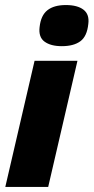

<svg xmlns="http://www.w3.org/2000/svg" viewBox="-20 -741 371 761"><path d="M225 -558Q181 -558 156.5 -576Q132 -594 137 -634Q142 -680 168 -700.5Q194 -721 241 -721Q287 -721 311 -702.5Q335 -684 330 -646Q325 -597 298.5 -577.5Q272 -558 225 -558ZM287 -500 171 0H1L117 -500Z"/></svg>

Font: Work Sans
Style: Bold Italic
Weight: 700
Italic angle: -13°
Designer: Wei Huang
Foundry: Wei Huang
Version: Version 2.010; ttfautohint (v1.8.3)